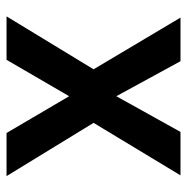

<svg xmlns="http://www.w3.org/2000/svg" viewBox="-12 -574 585 602"><g transform="rotate(90 281.0 -272.5)"><path d="M171.4 -545.4 281.2 -344.2 393.1 -545.4H529.3L364.7 -272.9L531.7 0H396.5L281.2 -196.3L167 0H30.8L196.8 -272.9L34.7 -545.4Z"/></g></svg>

Font: Interop SemBd
Style: Regular
Weight: 600
Designer: Rasmus Andersson, Google, Jang Haemin
Foundry: jhaemin
Version: Version 1.007